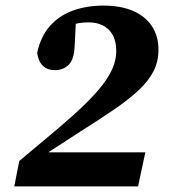

<svg xmlns="http://www.w3.org/2000/svg" viewBox="-20 -667 615 687"><path d="M31 0 49 -91 191 -210Q245 -256 283.5 -293.5Q322 -331 347 -363.5Q372 -396 384 -425.5Q396 -455 396 -484Q396 -520 383 -542.5Q370 -565 348 -576Q326 -587 297 -587Q280 -587 264 -584.5Q248 -582 233.5 -577Q219 -572 206 -564L253 -618L247 -501Q245 -454 225.5 -435Q206 -416 177 -416Q149 -416 133 -432Q117 -448 113 -478Q126 -538 159.5 -575Q193 -612 242 -629.5Q291 -647 350 -647Q412 -647 456 -628Q500 -609 523.5 -573.5Q547 -538 547 -489Q547 -447 529.5 -412.5Q512 -378 477 -345Q442 -312 389.5 -276Q337 -240 267 -196L139 -113L155 -146V-122H500L474 0Z"/></svg>

Font: Source Serif 4
Style: Bold Italic
Weight: 700
Italic angle: -12°
Designer: Frank Grießhammer
Foundry: Adobe Systems Incorporated
Version: Version 4.004;hotconv 1.0.116;makeotfexe 2.5.65601